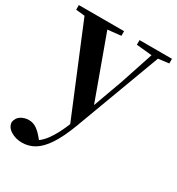

<svg xmlns="http://www.w3.org/2000/svg" viewBox="-197 -657 969 1049"><g transform="rotate(30 288.0 -132.5)"><path d="M98.5 271Q59.5 271 28.2 252.3Q-3.2 233.6 -5.4 201.1Q-0.2 171.7 22.3 158.1Q44.8 144.5 71.1 144.5Q97.6 144.5 118.5 158.4Q139.4 172.4 157.6 194L187.7 229.9L152.6 252.4L133.4 235.4Q181.2 214.9 214.7 169.1Q248.3 123.3 279 46.7L309.1 -25.6L318 -49.7L405.1 -289.9L486.4 -535.7H527.3L312 42.9Q280.1 127.2 246.7 177.4Q213.2 227.6 177 249.3Q140.7 271 98.5 271ZM285.7 72.2 34.1 -535.7H180.5L340.1 -97.3L346.1 -86.2ZM-7.3 -506.5V-535.7H278V-506.5L179.7 -495.8H93.6ZM375.5 -506.5V-535.7H580.1V-506.5L498.4 -496.1H480.8Z"/></g></svg>

Font: Source Han Serif JP VF
Style: Regular
Weight: 250
Designer: Ryoko NISHIZUKA 西塚涼子 (kana & ideographs); Frank Grießhammer (Latin, Greek & Cyrillic); Wenlong ZHANG 张文龙 (bopomofo); San
Foundry: Adobe
Version: Version 2.001;hotconv 1.1.0;makeotfexe 2.6.0